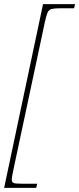

<svg xmlns="http://www.w3.org/2000/svg" viewBox="-36 -780 383 928"><path d="M-16 128 172 -760H327L322 -740H255Q227 -740 213.5 -736.5Q200 -733 194 -719.5Q188 -706 181 -674L28 44Q25 58 23 69.5Q21 81 21 89Q21 100 29 104Q37 108 71 108H144L139 128Z"/></svg>

Font: Noto Serif Thin
Style: Italic
Weight: 100
Italic angle: -12°
Designer: Monotype Design Team
Foundry: Monotype Imaging Inc.
Version: Version 2.014; ttfautohint (v1.8.4.7-5d5b)